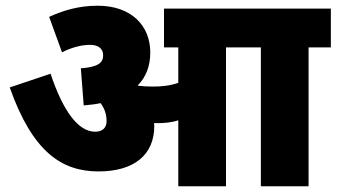

<svg xmlns="http://www.w3.org/2000/svg" viewBox="-20 -652 1178 672"><path d="M520 -211C520 -214 519 -218 519 -221C523 -221 526 -221 530 -221C555 -221 580 -223 604 -231V0H771V-486H893V0H1060V-486H1138V-622H554V-486H604V-362C575 -352 547 -349 515 -349C495 -349 478 -350 463 -352L462 -353C491 -382 506 -421 506 -468C506 -562 440 -632 322 -632C254 -632 201 -615 152 -593L197 -469C231 -486 265 -495 295 -495C323 -495 341 -483 341 -458C341 -432 322 -417 263 -413L273 -283C294 -285 314 -287 332 -291C346 -272 353 -252 353 -228C353 -205 339 -191 313 -191C253 -191 200 -265 157 -394L14 -346C94 -120 196 -52 325 -52C449 -52 520 -110 520 -211Z"/></svg>

Font: Noto Sans SemiCondensed Black
Style: Italic
Weight: 900
Width: 4
Italic angle: -12°
Designer: Monotype Design Team
Foundry: Monotype Imaging Inc.
Version: Version 2.013